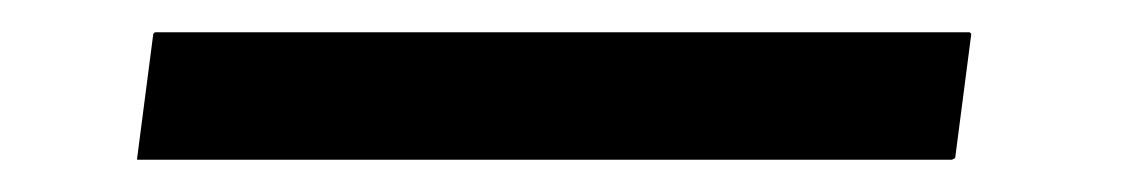

<svg xmlns="http://www.w3.org/2000/svg" viewBox="-20 -2 703 119"><path d="M76 18 75 19 65 96V97H570L572 96L582 19L581 18Z"/></svg>

Font: Hussar Woodtype
Style: SeBdObl
Weight: 900
Foundry: Cannot Into Space Fonts
Version: Version 1.07